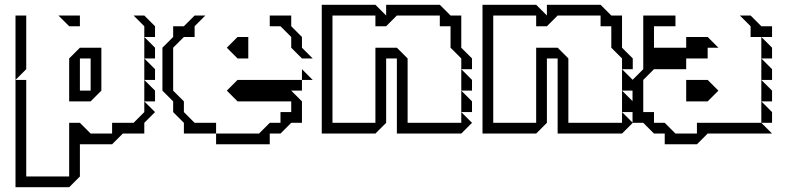

<svg xmlns="http://www.w3.org/2000/svg" viewBox="-20 -560 3294 805"><path d="M585 -405V-450L540 -495H585L630 -450V-405ZM270 -450 225 -495H315V-450ZM585 -315V-405L630 -360V-315ZM585 -225V-315L630 -270V-225ZM45 -225V-495H90V-270ZM585 -135V-225L630 -180V-135ZM270 -135V-315L315 -360H405V-180L360 -135ZM45 -225H90V180H270V-45H315L360 0H450V-45H540L585 -90V-135L630 -90L585 -45V0H495L450 45H315V180L270 225H45ZM360 -180V-315H315V-180Z M1111 -450V-495H1201V-450L1246 -405V-360L1291 -315H1246L1201 -360V-405L1156 -450ZM751 0V-45L706 -90V-135L661 -180V-360L706 -405V-450H751L796 -495H841L796 -450V-405H751L706 -360V-180L751 -135V-90L796 -45H886V0ZM976 -315 931 -360 976 -405H1021V-315ZM1246 -225V-270L1291 -225ZM886 45V0H1066L1111 -45H1156V-90H1201V-135H976L931 -180L976 -225H1246V-180H1201L1246 -135V-45H1201L1156 0H1111V45Z M1914 -180V-270L1959 -225V-180ZM1914 -90V-180L1959 -135V-90ZM1329 0V-540H1554L1599 -495V-540H1824L1869 -495H1914V-360L1959 -315V-270H1914V-315L1869 -360V-450H1824V-495H1644L1599 -450H1554V-495H1374V-45H1554V-360H1644L1689 -315V-45H1914V-90L1959 -45L1914 0H1644V-315H1599V-45L1554 0Z M2588 -180V-270L2633 -225V-180ZM2588 -90V-180L2633 -135V-90ZM2003 0V-540H2228L2273 -495V-540H2498L2543 -495H2588V-360L2633 -315V-270H2588V-315L2543 -360V-450H2498V-495H2318L2273 -450H2228V-495H2048V-45H2228V-360H2318L2363 -315V-45H2588V-90L2633 -45L2588 0H2318V-315H2273V-45L2228 0Z M3127 -405V-450L3082 -495H3127L3172 -450H3217V-405ZM3172 -315V-405L3217 -360V-315ZM3172 -225V-315L3217 -270V-225ZM3172 -135V-225L3217 -180V-135ZM3172 -45V-135L3217 -90V-45ZM2632 -45V-225L2677 -270V-495H2812V-450H2722V-360H2857V-405H2947L2992 -360H2947V-315H2857V-270H2722L2677 -225V-90H2722V-45H2767L2812 0H2902V-45H3172L3217 0H2947L2902 45H2767V0H2722L2677 -45ZM2857 -135V-225H2947L2992 -180L2947 -135Z"/></svg>

Font: Rubik Iso
Style: Regular
Weight: 400
Designer: Hubert and Fischer, NaN
Foundry: Hubert and Fischer, NaN
Version: Version 2.200